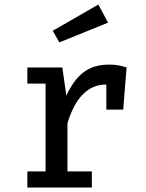

<svg xmlns="http://www.w3.org/2000/svg" viewBox="-20 -844 655 864"><path d="M549.7 -540.5 534.4 -350.8H458.5V-463.6H457.9Q336.4 -463.6 283.6 -289.7V-72.8H393.3V0H103.1V-72.8H185.1V-467.7H103.1V-540.5H260.5L278.5 -413.8Q310.8 -484.1 355.9 -518.7Q401 -553.3 470.8 -553.3Q492.8 -553.3 510.8 -550.3Q528.7 -547.2 549.7 -540.5ZM217.4 -705.6 422.6 -823.6 466.2 -742.1 247.2 -653.3Z"/></svg>

Font: Fira Code Fixed Retina
Style: Regular
Weight: 450
Monospace: yes
Designer: Carrois Corporate, Edenspiekermann AG, Nikita Prokopov
Foundry: Carrois Corporate, Edenspiekermann AG, Nikita Prokopov
Version: Version 5.002